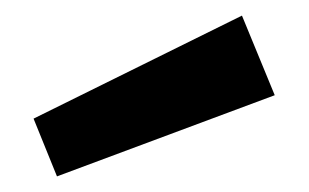

<svg xmlns="http://www.w3.org/2000/svg" viewBox="-20 -920 396 246"><path d="M290 -900 23 -768 53 -694 332 -798Z"/></svg>

Font: Karla
Style: Bold Stencil
Weight: 400
Designer: Jonathan Pinhorn
Version: Version 1.000